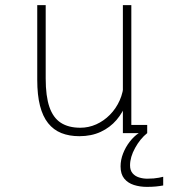

<svg xmlns="http://www.w3.org/2000/svg" viewBox="-20 -520 690 750"><path d="M290 12Q250.5 12 219.8 -0.2Q189 -12.5 168 -38.8Q147 -65 136.2 -107Q125.5 -149 125.5 -208V-500H158.5V-213Q158.5 -144.5 173 -102.2Q187.5 -60 217.5 -40.5Q247.5 -21 294 -21Q326 -21 355.8 -34.2Q385.5 -47.5 409.2 -71.5Q433 -95.5 447.5 -127.8Q462 -160 463.5 -198H487Q487 -156.5 473.8 -118.8Q460.5 -81 435.2 -51.5Q410 -22 373.5 -5Q337 12 290 12ZM460 0V-90.5V-500H493V-17L478 -32H555V0ZM617.5 170.5V204.5Q604 207 588.8 208.5Q573.5 210 553.5 210Q526.5 210 503 202.5Q479.5 195 465.2 177.5Q451 160 451 130Q451 104.5 460.8 79.5Q470.5 54.5 486.8 33.5Q503 12.5 522 0H555Q527.5 22 507.8 57.8Q488 93.5 488 126Q488 145.5 498 157Q508 168.5 523.5 173.2Q539 178 555 178Q569 178 580.2 177Q591.5 176 600.8 174.2Q610 172.5 617.5 170.5Z"/></svg>

Font: Trispace Thin
Style: Regular
Weight: 100
Designer: Tyler Finck
Foundry: Etcetera Type Company
Version: Version 1.210